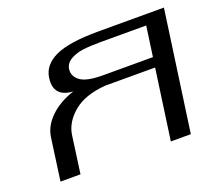

<svg xmlns="http://www.w3.org/2000/svg" viewBox="-91 -624 848 749"><g transform="rotate(-20 333.0 -250.0)"><path d="M125 0H42L66.4 -176.8Q73.2 -220.7 110.4 -256.8Q147.5 -293 209 -313.5Q127.9 -318.4 138.7 -395.5Q145.5 -446.3 201.7 -473.1Q257.8 -500 382.8 -500H653.3L583 0H500L541 -292H333Q248 -285.2 201.2 -246.1Q154.3 -207 146.5 -156.2ZM546.9 -333 564.5 -458H377Q331.1 -458 301.3 -454.1Q271.5 -450.2 249 -437Q226.6 -423.8 223.6 -400.4Q219.7 -372.1 245.6 -352.5Q271.5 -333 338.9 -333Z"/></g></svg>

Font: okolaks
Style: RegularItalic
Weight: 500
Italic angle: -8°
Version: Version 000.6.0